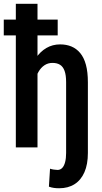

<svg xmlns="http://www.w3.org/2000/svg" viewBox="-27 -770 535 1003"><path d="M318.4 -226.6H432.1V29.3Q432.1 88.4 414.1 129.6Q396 170.9 362.5 192.1Q329.1 213.4 282.2 213.4Q267.6 213.4 254.9 211.7Q242.2 210 228.5 205.1L234.4 111.3Q242.7 114.3 254.4 116Q266.1 117.7 273.9 117.7Q288.1 117.7 298.1 107.2Q308.1 96.7 313.2 76.9Q318.4 57.1 318.4 29.3ZM168.9 -750V0H55.7V-750ZM148.9 -283.2H112.8Q112.3 -338.4 124.5 -384.8Q136.7 -431.2 159.9 -465.8Q183.1 -500.5 215.3 -519.3Q247.6 -538.1 287.1 -538.1Q319.8 -538.1 346.2 -527.1Q372.6 -516.1 392.1 -492.7Q411.6 -469.2 421.9 -431.4Q432.1 -393.6 432.1 -339.4V0H318.4V-340.3Q318.4 -377.9 310.3 -399.9Q302.2 -421.9 286.6 -431.6Q271 -441.4 247.1 -441.4Q223.6 -441.4 205.1 -429Q186.5 -416.5 174.1 -394.8Q161.6 -373 155.3 -344.5Q148.9 -315.9 148.9 -283.2ZM274.4 -667.5V-585H-7.3V-667.5Z"/></svg>

Font: Roboto Condensed Medium
Style: Regular
Weight: 500
Designer: Christian Robertson
Foundry: Google
Version: Version 3.0